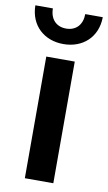

<svg xmlns="http://www.w3.org/2000/svg" viewBox="-89 -787 467 830"><g transform="rotate(10 145.0 -372.0)"><path d="M82 0H207V-534H82ZM145 -600C229 -600 292 -655 293 -744H216C216 -698 189 -668 145 -668C101 -668 74 -698 74 -744H-3C-2 -655 61 -600 145 -600Z"/></g></svg>

Font: Chess Sans SemiBold
Style: Regular
Weight: 600
Designer: Wolf Bōese
Foundry: Wolf Bōese
Version: Version 7.223;Glyphs 3.3 (3306)